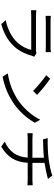

<svg xmlns="http://www.w3.org/2000/svg" viewBox="1076 -1884 849 3040"><g transform="rotate(90 1500.0 -363.5)"><path d="M231 -745V-662C258 -664 290 -665 321 -665C376 -665 657 -665 713 -665C747 -665 781 -664 805 -662V-745C781 -741 746 -740 714 -740C655 -740 375 -740 321 -740C289 -740 257 -741 231 -745ZM878 -481 821 -517C810 -511 789 -509 766 -509C715 -509 289 -509 239 -509C212 -509 178 -511 141 -515V-431C177 -433 215 -434 239 -434C299 -434 721 -434 770 -434C752 -362 712 -277 651 -213C566 -123 441 -59 299 -30L361 41C488 6 614 -53 719 -168C793 -249 838 -353 865 -452C867 -459 873 -472 878 -481Z M1227 -733 1170 -672C1244 -622 1369 -515 1419 -463L1482 -526C1426 -582 1298 -686 1227 -733ZM1141 -63 1194 19C1360 -12 1487 -73 1587 -136C1738 -231 1855 -367 1923 -492L1875 -577C1817 -454 1695 -306 1541 -209C1446 -150 1316 -89 1141 -63Z M2088 -457V-374C2112 -376 2146 -378 2178 -378H2475C2463 -199 2380 -87 2222 -14L2301 41C2473 -59 2546 -191 2557 -378H2836C2861 -378 2891 -376 2913 -374V-457C2892 -455 2856 -453 2834 -453H2558V-645C2630 -656 2707 -671 2757 -684C2771 -688 2791 -693 2813 -699L2760 -768C2711 -747 2593 -723 2502 -710C2394 -696 2242 -692 2166 -695L2186 -621C2263 -622 2376 -625 2477 -635V-453H2176C2146 -453 2111 -455 2088 -457Z"/></g></svg>

Font: Noto Sans Mono CJK HK
Style: Regular
Weight: 400
Designer: Ryoko NISHIZUKA 西塚涼子 (kana, bopomofo & ideographs); Paul D. Hunt (Latin, Greek & Cyrillic); Sandoll Communications 산돌커뮤니
Foundry: Adobe
Version: Version 2.004;hotconv 1.0.118;makeotfexe 2.5.65603